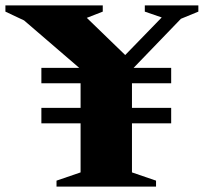

<svg xmlns="http://www.w3.org/2000/svg" viewBox="-54 -690 754 710"><path d="M579 -291V-234H434V-52.5L523 -22V0H155V-22L244 -52.5V-234H99V-291H244V-382H99V-439H239L35 -614.5L-34 -647V-670H326V-647L267 -624L409 -486.5L544 -625.5L481.5 -647V-670H679.5V-647L615 -620.5L440 -439H579V-382H434V-291Z"/></svg>

Font: Newsreader Text ExtraBold
Style: Regular
Weight: 800
Designer: Hugues Gentile
Foundry: Production Type
Version: Version 1.001